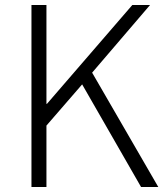

<svg xmlns="http://www.w3.org/2000/svg" viewBox="-20 -749 663 769"><path d="M106 0H166V-246L309 -411L545 0H614L349 -458L581 -729H510L168 -333H166V-729H106Z"/></svg>

Font: Noto Sans CJK JP Light
Style: Regular
Weight: 300
Designer: Ryoko NISHIZUKA (kana & ideographs); Paul D. Hunt (Latin, Greek & Cyrillic); Wenlong ZHANG (bopomofo); Sandoll Communica
Foundry: Adobe Systems Incorporated
Version: Version 1.004;PS 1.004;hotconv 1.0.82;makeotf.lib2.5.63406